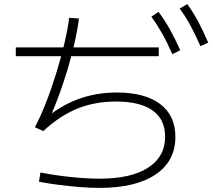

<svg xmlns="http://www.w3.org/2000/svg" viewBox="-20 -875 1040 936"><path d="M57 -601V-644H754V-601ZM820 -611Q795 -668 770.5 -711.5Q746 -755 718 -794L753 -817Q785 -774 810 -728.5Q835 -683 859 -630ZM957 -650Q932 -707 908.5 -750.5Q885 -794 856 -833L893 -855Q924 -812 948 -766.5Q972 -721 995 -667ZM465 41Q422 41 371.5 37Q321 33 269 26.5Q217 20 170 11L177 -34Q249 -20 326 -12Q403 -4 465 -4Q619 -4 702 -57.5Q785 -111 785 -209Q785 -293 724 -336.5Q663 -380 545 -380Q442 -380 357 -345.5Q272 -311 191 -236L150 -255Q176 -303 203 -371.5Q230 -440 253.5 -516Q277 -592 294 -663.5Q311 -735 317 -788L365 -785Q359 -737 345.5 -675Q332 -613 312.5 -547Q293 -481 270.5 -419Q248 -357 226 -307L216 -310Q291 -368 373 -396Q455 -424 550 -424Q686 -424 760.5 -368Q835 -312 835 -208Q835 -89 738 -24Q641 41 465 41Z"/></svg>

Font: M PLUS 1 Code Light
Style: Regular
Weight: 300
Designer: Coji Morishita
Foundry: UNDERFOREST DESIGN
Version: Version 1.002